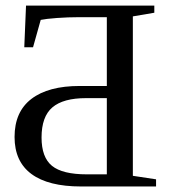

<svg xmlns="http://www.w3.org/2000/svg" viewBox="-20 -675 614 695"><path d="M130.4 -177.2Q130.4 -105.5 168.2 -74.7Q206.1 -43.9 294.4 -43.9H366.7V-319.8H291.5Q209 -319.8 169.7 -286.4Q130.4 -252.9 130.4 -177.2ZM544.9 0H273.4Q154.8 0 93.8 -45.2Q32.7 -90.3 32.7 -179.2Q32.7 -270.5 93.8 -317.1Q154.8 -363.8 268.6 -363.8H366.7V-612.8H265.6Q226.6 -612.8 186.3 -609.9Q146 -606.9 127.4 -603L99.6 -503.9H67.9L74.2 -654.8H538.6V-628.9L460.9 -615.7V-38.6L544.9 -25.9Z"/></svg>

Font: Tinos
Style: Regular
Weight: 400
Designer: Steve Matteson
Foundry: Monotype Imaging Inc.
Version: Version 1.23